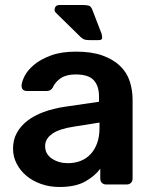

<svg xmlns="http://www.w3.org/2000/svg" viewBox="-20 -736 611 766"><path d="M217 10Q178 10 144 -2Q110 -14 85.5 -34.5Q61 -55 46.5 -83Q32 -111 32 -143Q32 -178 47 -205.5Q62 -233 89 -254Q116 -275 154 -289Q192 -303 238 -310L375 -330V-351Q375 -393 354 -416Q333 -439 282 -439Q245 -439 223 -424.5Q201 -410 190 -386Q182 -373 167 -373H88Q66 -373 66 -395Q67 -411 79 -434Q91 -457 117 -478.5Q143 -500 184 -515Q225 -530 283 -530Q346 -530 389 -514.5Q432 -499 459 -473Q486 -447 497.5 -412Q509 -377 509 -338V-24Q509 -13 502.5 -6.5Q496 0 485 0H404Q393 0 386.5 -6.5Q380 -13 380 -24V-63Q360 -35 321 -12.5Q282 10 217 10ZM251 -85Q277 -85 300 -93.5Q323 -102 340 -119.5Q357 -137 367 -163.5Q377 -190 377 -226V-247L276 -231Q216 -222 188 -202Q160 -182 160 -153Q160 -136 167.5 -123.5Q175 -111 188 -102.5Q201 -94 217 -89.5Q233 -85 251 -85ZM336 -576Q325 -576 318 -578Q311 -580 303 -587L203 -685Q195 -693 199 -704.5Q203 -716 217 -716H311Q325 -716 334 -713.5Q343 -711 348 -698L385 -602Q388 -593 387.5 -584.5Q387 -576 374 -576Z"/></svg>

Font: Fz Rubik Med
Style: Regular
Weight: 500
Designer: Hubert and Fischer
Foundry: Hubert and Fischer
Version: Vit hóa bi FontZin.com